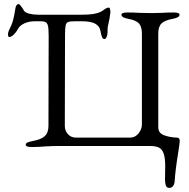

<svg xmlns="http://www.w3.org/2000/svg" viewBox="-20 -714 924 939"><path d="M787 162Q788 139 788 102Q788 60 781 38.5Q774 17 758.5 8.5Q743 0 713 0H263Q238 0 202 2Q172 5 135 5Q106 5 106 -6Q106 -13 114 -17Q122 -21 139 -24Q179 -31 198 -47.5Q217 -64 217 -98L218 -538Q218 -578 213.5 -591.5Q209 -605 197 -608Q189 -610 176 -610H149Q123 -610 100 -600Q77 -590 67 -571Q61 -559 48.5 -546Q36 -533 26 -533Q19 -533 19 -546Q19 -556 24 -566Q38 -593 44 -615.5Q50 -638 55 -671Q58 -694 72 -694Q75 -694 83.5 -683Q92 -672 97 -662Q103 -652 123.5 -647Q144 -642 167 -642H379Q414 -642 436 -645.5Q458 -649 474 -657Q480 -660 491.5 -668.5Q503 -677 513 -677Q516 -677 518 -669.5Q520 -662 520 -654Q520 -650 516 -626L510 -596Q506 -584 506 -567V-555Q506 -545 501.5 -534Q497 -523 490 -523Q483 -523 479 -532.5Q475 -542 471 -564Q467 -586 446 -598Q425 -610 379 -610H348Q323 -610 313.5 -606.5Q304 -603 301 -590Q298 -577 298 -543L297 -98Q297 -74 312.5 -57.5Q328 -41 351 -41H616Q641 -41 657.5 -61.5Q674 -82 674 -106V-549Q674 -584 659.5 -599.5Q645 -615 607 -622Q574 -628 574 -642Q574 -653 603 -653Q631 -653 667 -651L720 -650L768 -651Q800 -653 829 -653Q858 -653 858 -642Q858 -628 825 -622Q786 -615 770 -599.5Q754 -584 754 -549V-92Q754 -63 782.5 -52.5Q811 -42 845 -41Q859 -41 859 -25Q859 -15 852 29Q838 114 834 174Q833 187 826 196Q819 205 808 205Q795 205 791 193Q787 181 787 162Z"/></svg>

Font: EB Garamond
Style: Regular
Weight: 400
Designer: Georg Duffner and Octavio Pardo
Foundry: Georg Duffner
Version: Version 1.000; ttfautohint (v1.6)